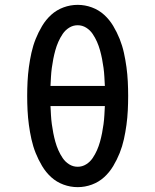

<svg xmlns="http://www.w3.org/2000/svg" viewBox="-20 -763 640 791"><path d="M300 8Q270 8 241.5 -2.5Q213 -13 191 -33Q169 -53 153.5 -79Q138 -105 127 -132.5Q116 -160 109.5 -189.5Q103 -219 99 -248.5Q95 -278 93.5 -308Q92 -338 92 -368Q92 -397 93.5 -427Q95 -457 99 -486.5Q103 -516 109.5 -545.5Q116 -575 127 -602.5Q138 -630 153.5 -656Q169 -682 191 -702Q213 -722 241.5 -732.5Q270 -743 300 -743Q330 -743 358.5 -732.5Q387 -722 409 -702Q431 -682 446.5 -656Q462 -630 473 -602.5Q484 -575 490.5 -545.5Q497 -516 501 -486.5Q505 -457 506.5 -427Q508 -397 508 -368Q508 -338 506.5 -308Q505 -278 501 -248.5Q497 -219 490.5 -189.5Q484 -160 473 -132.5Q462 -105 446.5 -79Q431 -53 409 -33Q387 -13 358.5 -2.5Q330 8 300 8ZM188 -409H412Q411 -428 410 -446.5Q409 -465 406.5 -483.5Q404 -502 400.5 -520Q397 -538 392 -556Q387 -574 379.5 -591Q372 -608 361.5 -623.5Q351 -639 335 -649Q319 -659 300 -659Q281 -659 265 -649Q249 -639 238.5 -623.5Q228 -608 220.5 -591Q213 -574 208 -556Q203 -538 199.5 -520Q196 -502 193.5 -483.5Q191 -465 190 -446.5Q189 -428 188 -409ZM300 -76Q319 -76 335 -86Q351 -96 361.5 -111.5Q372 -127 379.5 -144Q387 -161 392 -179Q397 -197 400.5 -215Q404 -233 406.5 -251.5Q409 -270 410 -288.5Q411 -307 412 -326H188Q189 -307 190 -288.5Q191 -270 193.5 -251.5Q196 -233 199.5 -215Q203 -197 208 -179Q213 -161 220.5 -144Q228 -127 238.5 -111.5Q249 -96 265 -86Q281 -76 300 -76Z"/></svg>

Font: Iosevka Etoile Medium
Style: Regular
Weight: 500
Designer: Belleve Invis
Foundry: Belleve Invis
Version: Version 22.1.2; ttfautohint (v1.8.4)